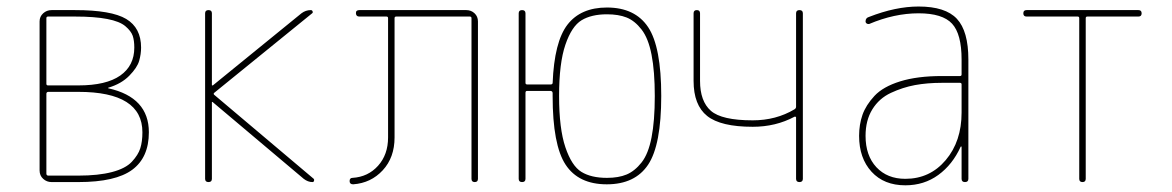

<svg xmlns="http://www.w3.org/2000/svg" viewBox="-20 -550 3540 580"><path d="M120.1 -266.6V-25.4Q120.1 -20.5 125 -19.5H216.8Q277.3 -19.5 318.4 -30.3Q359.4 -41 378.4 -61.5Q397.5 -82 403.8 -102.1Q410.2 -122.1 410.2 -150.4Q410.2 -272.5 216.8 -272.5H125Q120.1 -271.5 120.1 -266.6ZM120.1 -495.1V-296.9Q120.1 -292 125 -292H216.8Q300.8 -292 343.3 -321.8Q385.7 -351.6 385.7 -406.2Q385.7 -427.7 380.9 -441.9Q376 -456.1 358.9 -470.7Q341.8 -485.4 303.7 -492.7Q265.6 -500 207 -500H125Q120.1 -500 120.1 -495.1ZM135.7 0Q121.1 0 110.4 -9.8Q99.6 -19.5 99.6 -35.2V-485.4Q99.6 -500 110.4 -509.8Q121.1 -519.5 135.7 -519.5H207Q316.4 -519.5 361.3 -492.7Q406.2 -465.8 406.2 -406.2Q406.2 -386.7 400.4 -366.2Q394.5 -345.7 370.6 -321.3Q346.7 -296.9 307.6 -285.2Q306.6 -285.2 306.6 -284.2Q306.6 -283.2 307.6 -283.2Q429.7 -255.9 429.7 -150.4Q429.7 -74.2 379.4 -37.1Q329.1 0 216.8 0Z M599.6 -9.8V-509.8Q599.6 -519.5 609.9 -519.5Q620.1 -519.5 620.1 -509.8V-293Q620.1 -292 621.1 -292H623L890.6 -509.8Q903.3 -519.5 918.9 -519.5Q922.9 -519.5 924.3 -515.6Q925.8 -511.7 922.9 -509.8L627 -269.5Q624 -266.6 627 -263.7L927.7 -9.8Q929.7 -7.8 928.7 -3.9Q927.7 0 923.8 0Q910.2 0 897.5 -9.8L623 -241.2Q622.1 -242.2 621.1 -242.2Q620.1 -242.2 620.1 -241.2V-9.8Q620.1 0 609.9 0Q599.6 0 599.6 -9.8Z M1046.9 6.8Q1036.1 6.8 1036.1 -2.9Q1036.1 -12.7 1044.9 -12.7Q1091.8 -15.6 1122.1 -49.3Q1152.3 -83 1152.3 -134.8V-495.1Q1152.3 -500 1147.5 -500H1065.4Q1055.7 -500 1055.2 -509.8Q1054.7 -519.5 1065.4 -519.5H1388.7Q1403.3 -519.5 1413.6 -509.8Q1423.8 -500 1423.8 -485.4V-9.8Q1423.8 0 1414.1 0Q1404.3 0 1404.3 -9.8V-495.1Q1404.3 -500 1399.4 -500H1176.8Q1171.9 -500 1171.9 -495.1V-134.8Q1171.9 -74.2 1136.2 -35.6Q1100.6 2.9 1046.9 6.8Z M1813.5 -506.8Q1766.6 -506.8 1736.8 -488.8Q1707 -470.7 1688 -415Q1668.9 -359.4 1668.9 -260.3Q1668.9 -161.1 1688 -105Q1707 -48.8 1736.3 -30.8Q1765.6 -12.7 1813.5 -12.7Q1848.6 -12.7 1873 -22.9Q1897.5 -33.2 1918 -59.1Q1938.5 -85 1948.2 -134.8Q1958 -184.6 1958 -259.8Q1958 -335 1948.2 -384.8Q1938.5 -434.6 1918 -460.9Q1897.5 -487.3 1873 -497.1Q1848.6 -506.8 1813.5 -506.8ZM1546.9 -9.8V-509.8Q1546.9 -519.5 1557.1 -519.5Q1567.4 -519.5 1567.4 -509.8V-299.8Q1567.4 -294.9 1572.3 -294.9H1643.6Q1648.4 -294.9 1649.4 -298.8Q1654.3 -423.8 1694.3 -475.6Q1734.4 -527.3 1813.5 -527.3Q1898.4 -527.3 1938 -467.8Q1977.5 -408.2 1977.5 -260.3Q1977.5 -112.3 1938 -52.7Q1898.4 6.8 1813 6.8Q1727.5 6.8 1688.5 -52.7Q1649.4 -112.3 1649.4 -259.8V-268.6Q1649.4 -274.4 1643.6 -275.4H1572.3Q1567.4 -275.4 1567.4 -269.5V-9.8Q1567.4 0 1557.1 0Q1546.9 0 1546.9 -9.8Z M2253.9 -167Q2157.2 -167 2116.2 -199.7Q2075.2 -232.4 2075.2 -305.7V-509.8Q2075.2 -519.5 2085 -519.5Q2094.7 -519.5 2094.7 -509.8V-305.7Q2094.7 -244.1 2127.4 -215.3Q2160.2 -186.5 2253.9 -186.5Q2324.2 -186.5 2379.9 -219.7Q2384.8 -222.7 2384.8 -227.5V-509.8Q2384.8 -519.5 2395 -519.5Q2405.3 -519.5 2405.3 -509.8V-9.8Q2405.3 0 2395 0Q2384.8 0 2384.8 -9.8V-195.3Q2384.8 -196.3 2383.3 -197.3Q2381.8 -198.2 2379.9 -197.3Q2323.2 -167 2253.9 -167Z M2884.8 -210V-294.9Q2884.8 -299.8 2879.9 -299.8H2825.2Q2781.2 -299.8 2744.1 -293Q2707 -286.1 2671.4 -269.5Q2635.7 -252.9 2615.2 -219.7Q2594.7 -186.5 2594.7 -139.6Q2594.7 -80.1 2627.4 -44.9Q2660.2 -9.8 2714.8 -9.8Q2789.1 -9.8 2836.9 -66.4Q2884.8 -123 2884.8 -210ZM2879.9 -320.3Q2884.8 -320.3 2884.8 -325.2V-370.1Q2884.8 -447.3 2856 -478.5Q2827.1 -509.8 2754.9 -509.8Q2681.6 -509.8 2605.5 -477.5Q2601.6 -476.6 2598.1 -479Q2594.7 -481.4 2594.7 -485.4Q2594.7 -496.1 2605.5 -499Q2685.5 -530.3 2754.9 -530.3Q2835.9 -530.3 2870.6 -493.2Q2905.3 -456.1 2905.3 -370.1V-9.8Q2905.3 0 2895 0Q2884.8 0 2884.8 -9.8V-106.4Q2884.8 -107.4 2883.8 -107.4Q2881.8 -107.4 2881.8 -106.4Q2857.4 -52.7 2814.5 -21.5Q2771.5 9.8 2714.8 9.8Q2650.4 9.8 2612.8 -31.2Q2575.2 -72.3 2575.2 -139.6Q2575.2 -173.8 2585.4 -203.1Q2595.7 -232.4 2621.6 -260.3Q2647.5 -288.1 2699.2 -304.2Q2751 -320.3 2825.2 -320.3Z M3081.1 -500Q3071.3 -500 3071.3 -509.8Q3071.3 -519.5 3081.1 -519.5H3418.9Q3428.7 -519.5 3428.7 -509.8Q3428.7 -500 3418.9 -500H3264.6Q3259.8 -500 3259.8 -495.1V-9.8Q3259.8 0 3250 0Q3240.2 0 3240.2 -9.8V-495.1Q3240.2 -500 3235.4 -500Z"/></svg>

Font: Rounded-X Mgen+ 2m thin
Style: Regular
Weight: 100
Designer: [Source Han Sans]
Ryoko NISHIZUKA  (kana & ideographs); Paul D. Hunt (Latin, Greek & Cyrillic); Wenlong ZHANG  (bopomofo
Version: Version 1.059.20150602